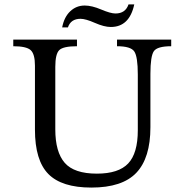

<svg xmlns="http://www.w3.org/2000/svg" viewBox="-20 -836 794 868"><path d="M754 -657V-627Q691 -627 675.5 -604.5Q660 -582 660 -502V-261Q660 -122 596.5 -55Q533 12 393 12Q259 12 198.5 -49.5Q138 -111 138 -250V-539Q138 -592 118.5 -609.5Q99 -627 40 -627V-657H328V-627Q266 -627 248 -609.5Q230 -592 230 -534V-251Q230 -149 272.5 -100Q315 -51 418 -51Q516 -51 559.5 -97Q603 -143 603 -247V-499Q603 -580 587 -603.5Q571 -627 509 -627V-657ZM561 -816H587Q565 -714 481 -714Q451 -714 409 -732.5Q367 -751 344 -751Q300 -751 287 -712H261Q270 -759 297.5 -785Q325 -811 363 -811Q395 -811 437.5 -793Q480 -775 502 -775Q547 -775 561 -816Z"/></svg>

Font: myMathFont
Style: Regular
Weight: 400
Designer: Ross Mills, John Hudson & Paul Hanslow, Tiro Typeworks Ltd; with prior portions MicroPress Inc., and Coen Hoffman. Math 
Foundry: Tiro Typeworks Ltd
Version: Version 2.13 b171